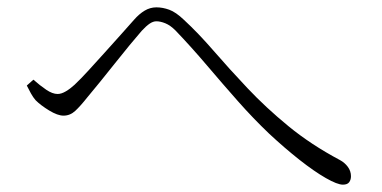

<svg xmlns="http://www.w3.org/2000/svg" viewBox="-20 -606 1040 523"><path d="M53 -373 71 -389Q89 -373 106 -361.5Q123 -350 137 -350Q147 -350 159 -357Q171 -364 183 -375Q200 -391 221 -414Q242 -437 265 -462.5Q288 -488 309 -511.5Q330 -535 345 -552Q359 -568 374 -577Q389 -586 406 -586Q423 -586 441 -579.5Q459 -573 481 -552Q520 -516 562 -467.5Q604 -419 654 -366Q704 -313 765.5 -262.5Q827 -212 906 -170Q919 -163 927.5 -151.5Q936 -140 936 -126Q936 -116 931 -109.5Q926 -103 914 -103Q899 -103 867.5 -121Q836 -139 796 -170.5Q756 -202 713 -242Q670 -283 628 -330.5Q586 -378 544 -427.5Q502 -477 458 -523Q444 -537 430.5 -542.5Q417 -548 406 -548Q397 -548 387.5 -541.5Q378 -535 366 -522Q353 -507 333.5 -483.5Q314 -460 293.5 -434Q273 -408 253 -383.5Q233 -359 218 -341Q199 -317 185 -304Q171 -291 153 -291Q137 -291 114 -305Q91 -319 77 -333Q70 -341 64 -352Q58 -363 53 -373Z"/></svg>

Font: Noto Serif TC
Style: Regular
Weight: 200
Designer: Ryoko NISHIZUKA 西塚涼子 (kana & ideographs); Frank Grießhammer (Latin, Greek & Cyrillic); Wenlong ZHANG 张文龙 (bopomofo); San
Foundry: Adobe
Version: Version 2.001;hotconv 1.1.0;makeotfexe 2.6.0